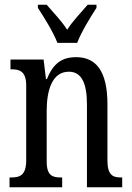

<svg xmlns="http://www.w3.org/2000/svg" viewBox="-20 -786 555 806"><path d="M221 -606H304C321 -651 360 -715 385 -753V-766H348C320 -733 286 -699 262 -661C238 -699 204 -733 176 -766H139V-753C164 -715 204 -651 221 -606ZM20 0H241V-41H236C201 -41 176 -48 176 -108V-321C176 -405 198 -485 269 -485C325 -485 345 -432 345 -347V0H493V-41H489C454 -41 431 -50 431 -113V-349C431 -486 384 -546 300 -546C242 -546 204 -522 177 -454H173L163 -536H24V-495H29C63 -495 90 -486 90 -427V-113C90 -50 63 -41 27 -41H20Z"/></svg>

Font: Noto Serif Tamil ExtraCondensed
Style: Italic
Weight: 400
Width: 2
Italic angle: -12°
Designer: Indian Type Foundry, Tom Grace, and the Monotype Design Team
Foundry: Monotype Imaging Inc.
Version: Version 2.003